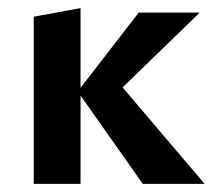

<svg xmlns="http://www.w3.org/2000/svg" viewBox="-20 -452 523 472"><path d="M331 0 171 -227 321 -421H471L240 -197L250 -274L483 0ZM63 0V-411L178 -432V0Z"/></svg>

Font: Ysabeau Office
Style: Bold
Weight: 700
Designer: Christian Thalmann (Catharsis Fonts)
Version: Version 2.001;gftools[0.9.30]; featfreeze: tnum,lnum,ss02